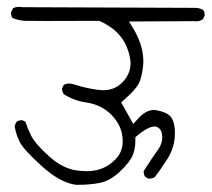

<svg xmlns="http://www.w3.org/2000/svg" viewBox="-20 -566 606 550"><path d="M206.1 -36.6Q236.8 -36.6 265.6 -42Q294.4 -47.4 323.2 -74.2Q352.1 -101.6 360.4 -121.6Q367.7 -140.1 367.7 -161.6Q367.7 -164.1 367.7 -172.9L372.6 -177.2Q399.9 -199.7 415.5 -202.6Q418.9 -203.6 421.9 -203.6Q430.7 -203.6 437 -197.3Q441.4 -192.9 443.1 -186Q444.8 -179.2 444.8 -171.9Q444.8 -153.3 431.6 -135.7Q418.5 -118.2 391.6 -75.7Q391.6 -74.7 391.6 -73.2Q391.6 -71.8 392.1 -69.3Q392.6 -64 396 -59.1Q405.8 -54.2 405.8 -54.2Q416 -54.2 423.3 -58.6Q438 -77.1 459 -109.9Q481 -144 481 -184.1Q481 -219.7 467.3 -233.4Q455.1 -245.6 428.7 -250Q424.8 -251 420.9 -251Q397.5 -251 374 -224.6L361.8 -210.9L327.1 -272.5Q344.2 -288.1 352.1 -295.4Q374.5 -317.9 379.4 -330.6Q386.7 -349.1 389.6 -375Q390.6 -382.8 390.6 -389.2Q390.6 -422.9 376 -457Q370.1 -470.7 361.8 -484.4L349.6 -504.4L534.7 -505.4Q538.1 -504.9 541.5 -504.9Q552.2 -504.9 561 -510.7L566.4 -521.5Q566.4 -522.5 566.4 -523.4Q566.4 -531.2 562.5 -537.1Q551.8 -543.5 539.1 -543.5L45.9 -545.4Q39.6 -546.4 35.2 -546.4Q24.4 -546.4 17.1 -542L11.7 -530.8Q11.7 -529.3 11.7 -528.3Q11.7 -520.5 15.6 -514.6Q32.2 -507.3 52.2 -506.3Q64 -505.9 116.7 -505.9Q170.4 -505.9 264.6 -506.3Q281.7 -498.5 293.9 -490.2Q340.3 -459.5 351.6 -403.8Q354 -394 354 -385.3Q354 -353.5 330.1 -329.6Q308.1 -307.6 275.9 -307.6Q266.6 -307.6 253.9 -309.6Q241.2 -311.5 232.4 -313.5Q215.3 -316.9 198.7 -322.3Q186 -326.7 177.7 -326.7Q169.4 -326.7 162.6 -322.8L157.7 -313Q157.7 -306.6 159.4 -302.5Q161.1 -298.3 163.1 -295.9Q192.4 -277.3 227.1 -272.5Q270 -266.1 297.9 -238.3Q331.5 -205.1 331.5 -161.6Q331.5 -132.8 314 -113.3Q294.9 -91.3 268.1 -82Q251 -75.7 228.5 -75.7Q215.8 -75.7 200.7 -77.6Q159.2 -83 119.6 -119.1Q81.1 -153.8 69.3 -177.2Q59.6 -196.8 52.7 -217.3L43.9 -221.7Q43 -221.7 41.3 -221.7Q39.6 -221.7 37.1 -221.2Q32.2 -220.2 27.8 -217.3Q23.4 -211.4 22 -204.1Q25.9 -180.2 37.1 -158.2Q48.8 -136.2 100.3 -89.6Q151.9 -43 197.3 -36.6Q201.7 -36.6 206.1 -36.6Z"/></svg>

Font: NaikaiFont
Style: ExtraLight
Weight: 200
Version: Version 1.89